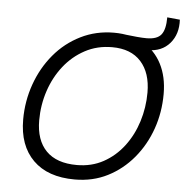

<svg xmlns="http://www.w3.org/2000/svg" viewBox="-56 -871 897 934"><g transform="rotate(5 392.5 -404.5)"><path d="M343 8Q211 8 139.5 -63Q68 -134 68 -261Q68 -351 97.5 -434Q127 -517 181 -581.5Q235 -646 309.5 -683Q384 -720 472 -720Q555 -720 614.5 -686Q674 -652 706 -590Q738 -528 738 -444Q738 -354 709.5 -273Q681 -192 628 -128.5Q575 -65 503 -28.5Q431 8 343 8ZM347 -63Q419 -63 476.5 -94.5Q534 -126 575 -180Q616 -234 637.5 -302.5Q659 -371 659 -444Q659 -540 610 -594.5Q561 -649 469 -649Q396 -649 336.5 -617Q277 -585 234.5 -531Q192 -477 169 -408Q146 -339 146 -264Q146 -167 197 -115Q248 -63 347 -63ZM631 -707Q683 -707 703 -732.5Q723 -758 723 -817L785 -811Q789 -741 750 -695.5Q711 -650 642 -650H558L523 -716Q557 -712 584.5 -709.5Q612 -707 631 -707Z"/></g></svg>

Font: Livvic
Style: Italic
Weight: 400
Italic angle: -10°
Designer: Jacques Le Bailly, Baron von Fonthausen
Version: Version 1.001; ttfautohint (v1.8.2)